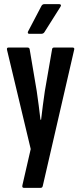

<svg xmlns="http://www.w3.org/2000/svg" viewBox="-20 -720 392 925"><path d="M95 185Q85 185 88 172L128 -2L14 -479Q11 -491 21 -491H112Q122 -491 123 -482L157 -281Q162 -249 166.5 -212Q171 -175 175 -143H178Q182 -175 186.5 -212.5Q191 -250 196 -281L231 -483Q232 -491 241 -491H330Q335 -491 337 -488Q339 -485 337 -479L186 176Q184 185 176 185ZM121 -557Q116 -557 114.5 -560.5Q113 -564 115 -568L180 -692Q185 -700 193 -700H266Q271 -700 273 -696.5Q275 -693 271 -687L194 -565Q189 -557 178 -557Z"/></svg>

Font: Sofia Sans Extra Condensed
Style: Bold
Weight: 700
Designer: Botio Nikoltchev, Ani Petrova
Foundry: lettersoup
Version: Version 4.101